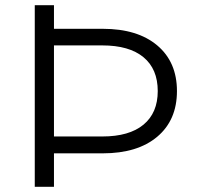

<svg xmlns="http://www.w3.org/2000/svg" viewBox="-20 -720 758 740"><path d="M114 0V-700H188V-609H376Q510 -609 586 -545Q662 -481 662 -369Q662 -257 586 -193Q510 -129 376 -129H188V0ZM188 -194H374Q478 -194 533 -239.5Q588 -285 588 -369Q588 -454 533 -499.5Q478 -545 374 -545H188Z"/></svg>

Font: Belfius21
Style: Regular
Weight: 400
Designer: Montserrat's base design by Julieta Ulanovsky, modified by Coast SPRL for Belfius Bank NV.
Foundry: Montserrat's base design by Julieta Ulanovsky, modified by Coast SPRL for Belfius Bank NV.
Version: Version 2.000;FEAKit 1.0